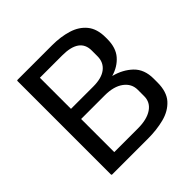

<svg xmlns="http://www.w3.org/2000/svg" viewBox="-182 -852 1004 1004"><g transform="rotate(-45 320.0 -350.0)"><path d="M597.5 -173.5Q597.5 -103.5 563.8 -66Q530 -28.5 474.5 -14.2Q419 0 355 0H90Q85 0 85 -5V-695Q85 -700 90 -700H345Q409 -700 460.8 -684Q512.5 -668 542.5 -631Q572.5 -594 572.5 -531.5V-519Q572.5 -454.5 540 -417Q507.5 -379.5 454 -364Q516 -348 556.8 -308.8Q597.5 -269.5 597.5 -201ZM180 -395H345Q407.5 -395 440 -420.8Q472.5 -446.5 472.5 -491.5V-534Q472.5 -625 345 -625H180ZM355 -320H180V-75H355Q421.5 -75 459.5 -100.5Q497.5 -126 497.5 -171V-218.5Q497.5 -263.5 459.5 -291.8Q421.5 -320 355 -320Z"/></g></svg>

Font: MFEK Sans
Style: Regular
Weight: 400
Designer: Owen Earl
Foundry: indestructible type*
Version: Version 0.001; ttfautohint (v1.8.4.7-5d5b)